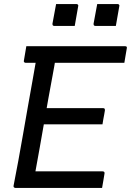

<svg xmlns="http://www.w3.org/2000/svg" viewBox="-20 -928 646 948"><path d="M110 -700H597Q601 -700 603 -699Q605 -698 606 -695.5Q607 -693 606 -689Q603 -670 600 -654Q597 -638 594 -618H106Q103 -618 101 -619.5Q99 -621 98 -623.5Q97 -626 98 -629Q101 -648 104 -664.5Q107 -681 110 -700ZM168 -394H489Q493 -394 495 -392.5Q497 -391 497.5 -389Q498 -387 498 -383Q497 -374 494.5 -362.5Q492 -351 490 -338.5Q488 -326 486 -314H154ZM56 0Q54 0 52 -1Q50 -2 48.5 -3.5Q47 -5 47 -7Q47 -9 47 -11Q59 -71 70.5 -134.5Q82 -198 93.5 -263.5Q105 -329 116.5 -395Q128 -461 140 -527Q152 -593 163 -658H265L255 -643Q252 -623 248 -601Q244 -579 240 -557Q229 -500 218.5 -440Q208 -380 197.5 -320.5Q187 -261 176.5 -201Q166 -141 155 -82H486Q492 -82 494.5 -79Q497 -76 496 -71Q494 -56 490.5 -37.5Q487 -19 484 0ZM257 -908Q281 -908 306.5 -908Q332 -908 357 -908Q361 -908 363 -906.5Q365 -905 366 -903Q367 -901 366 -897L349 -800Q324 -800 298.5 -800Q273 -800 248 -800Q245 -800 242.5 -801.5Q240 -803 239.5 -805.5Q239 -808 239 -811ZM460 -908Q484 -908 509.5 -908Q535 -908 560 -908Q564 -908 566 -906.5Q568 -905 569 -903Q570 -901 569 -897L552 -800Q527 -800 501.5 -800Q476 -800 451 -800Q448 -800 445.5 -801.5Q443 -803 442.5 -805.5Q442 -808 442 -811Z"/></svg>

Font: Rec Mono Linear
Style: Italic
Weight: 400
Italic angle: -10°
Monospace: yes
Version: Version 1.085; ttfautohint (v1.8.4.7-5d5b)